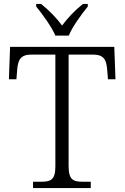

<svg xmlns="http://www.w3.org/2000/svg" viewBox="-20 -951 630 971"><path d="M260 -771H328C346 -816 393 -880 424 -918V-931H399C356 -896 324 -862 294 -822C264 -862 231 -896 188 -931H163V-918C194 -880 241 -816 260 -771ZM147 0H439V-32H398C350 -32 327 -42 327 -111V-675H449C506 -675 518 -648 522 -599L526 -550H564L558 -714H31L25 -550H63L67 -599C71 -648 84 -675 139 -675H260V-109C260 -41 236 -32 189 -32H147Z"/></svg>

Font: Noto Serif Telugu Light
Style: Regular
Weight: 300
Designer: Jelle Bosma - Monotype Design Team
Foundry: Monotype Imaging Inc.
Version: Version 2.005